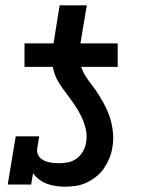

<svg xmlns="http://www.w3.org/2000/svg" viewBox="-20 -693 540 721"><path d="M72 -442V-530H181L204 -673H306L282 -530H422V-442ZM224 8Q206 8 189 5.5Q172 3 156 -3Q140 -9 127 -19Q114 -29 104 -42L97 0H9L39 -181H127L120 -136Q118 -126 121 -116.5Q124 -107 130.5 -100.5Q137 -94 145.5 -90Q154 -86 163 -84Q172 -82 182 -81Q192 -80 202 -80Q219 -80 236 -83.5Q253 -87 267.5 -97.5Q282 -108 291 -123.5Q300 -139 303 -156Q308 -183 302 -208.5Q296 -234 285 -256.5Q274 -279 260 -299.5Q246 -320 231 -339.5Q216 -359 202.5 -380Q189 -401 182 -425.5Q175 -450 175.5 -476.5Q176 -503 181 -530H282Q279 -508 278.5 -486Q278 -464 284.5 -443.5Q291 -423 302 -406Q313 -389 325.5 -373Q338 -357 349 -339.5Q360 -322 370 -304Q380 -286 387.5 -266.5Q395 -247 399.5 -226.5Q404 -206 405 -184Q406 -162 402 -140Q399 -119 391 -99.5Q383 -80 371 -62Q359 -44 341.5 -30Q324 -16 304.5 -7Q285 2 264.5 5Q244 8 224 8Z"/></svg>

Font: Iosevka Slab Semibold Oblique
Style: Regular
Weight: 600
Italic angle: -9°
Monospace: yes
Designer: Belleve Invis
Foundry: Belleve Invis
Version: Version 11.1.1; ttfautohint (v1.8.3)